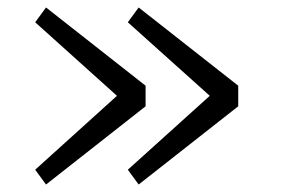

<svg xmlns="http://www.w3.org/2000/svg" viewBox="-20 -550 750 513"><path d="M616.5 -321V-266L350.5 -57L321.5 -96.5L540.5 -294L321.5 -490.5L350.5 -530ZM369 -321V-266L103 -57L74 -96.5L292.5 -294L74 -490.5L103 -530Z"/></svg>

Font: League Mono Light
Style: Regular
Weight: 300
Width: 6
Designer: Tyler Finck
Foundry: The League of Moveable Type / Tyler Finck
Version: Version 2.210